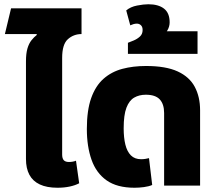

<svg xmlns="http://www.w3.org/2000/svg" viewBox="-20 -872 1025 902"><path d="M102 -448V-583Q102 -621 109 -644.5Q116 -668 128 -683Q140 -698 153 -708L152 -712H3L32 -833H363V-712Q326 -712 299 -688Q272 -664 272 -600V-448ZM250 10Q200 10 167 -5.5Q134 -21 118 -51Q102 -81 102 -125V-548H272V-146Q272 -128 279.5 -119.5Q287 -111 304 -111Q312 -111 321 -112.5Q330 -114 337 -117L352 -11Q333 -1 307 4.5Q281 10 250 10Z M612 10Q530 10 481 -24.5Q432 -59 410 -121.5Q388 -184 388 -266Q388 -354 408.5 -411.5Q429 -469 466.5 -502Q504 -535 554.5 -548.5Q605 -562 666 -562Q759 -562 814.5 -536.5Q870 -511 895 -464Q920 -417 920 -354V0H751V-341Q751 -383 730.5 -405Q710 -427 665 -427Q634 -427 610.5 -413.5Q587 -400 574 -366Q561 -332 561 -269Q561 -225 569 -192.5Q577 -160 595 -142Q613 -124 643 -124Q653 -124 662.5 -125.5Q672 -127 680 -129L695 -3Q679 4 656 7Q633 10 612 10Z M581 -619V-671Q592 -675 608.5 -682Q625 -689 637.5 -700.5Q650 -712 650 -731Q650 -746 642 -753.5Q634 -761 623 -761Q615 -761 606.5 -758.5Q598 -756 592 -753L573 -823Q593 -840 624 -846Q655 -852 677 -852Q724 -852 750.5 -831.5Q777 -811 777 -767Q777 -747 766 -728.5Q755 -710 730 -698L727 -725H908V-619Z"/></svg>

Font: Noto Sans Thai ExtraBold
Style: Regular
Weight: 800
Version: Version 2.001